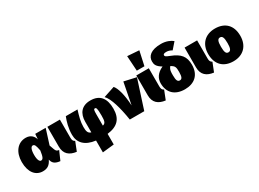

<svg xmlns="http://www.w3.org/2000/svg" viewBox="-40 -1790 3971 2947"><g transform="rotate(-30 1945.5 -316.5)"><path d="M245 -557C99 -557 8 -434 8 -264C8 -79 96 22 221 22C295 22 347 -5 386 -89L391 -72C408 -14 451 12 529 20L598 -138C568 -139 545 -153 533 -192L505 -270L589 -536H404L396 -442C380 -503 333 -557 245 -557ZM280 -401C315 -401 326 -368 344 -277C329 -170 314 -135 277 -135C257 -135 227 -161 227 -264C227 -365 254 -401 280 -401Z M841 -536H619V-186C619 -53 697 7 819 22L881 -135C850 -152 841 -172 841 -216Z M1637 -272C1637 -450 1562 -557 1391 -557C1236 -557 1161 -460 1161 -312V-125C1107 -140 1097 -183 1097 -257C1097 -350 1122 -435 1153 -536H946C915 -458 885 -356 885 -241C885 -100 974 -3 1161 20V230L1366 208V20C1551 -2 1637 -92 1637 -272ZM1366 -126V-324C1366 -401 1371 -417 1393 -417C1415 -417 1426 -400 1426 -270C1426 -174 1416 -137 1366 -126Z M1806 -558 1608 -492C1682 -419 1737 -216 1771 0H2027L2191 -508L1977 -556L1903 -174C1893 -373 1852 -507 1806 -558Z M2222 -863 2239 -596H2374L2429 -848ZM2417 -536H2195V-186C2195 -53 2273 7 2395 22L2457 -135C2426 -152 2417 -172 2417 -216Z M2799 -535C2722 -565 2718 -574 2718 -593C2718 -610 2735 -620 2775 -620C2812 -620 2844 -607 2871 -590L2967 -700C2927 -735 2853 -767 2764 -767C2581 -767 2511 -692 2511 -601C2511 -548 2524 -507 2613 -454C2503 -405 2459 -329 2459 -242C2459 -77 2562 22 2739 22C2905 22 3018 -71 3018 -253C3018 -400 2954 -475 2799 -535ZM2738 -136C2699 -136 2683 -166 2683 -255C2683 -310 2681 -355 2719 -400C2787 -364 2792 -338 2792 -254C2792 -165 2774 -136 2738 -136Z M3273 -536H3051V-186C3051 -53 3129 7 3251 22L3313 -135C3282 -152 3273 -172 3273 -216Z M3599 -557C3424 -557 3315 -446 3315 -269C3315 -79 3427 22 3599 22C3774 22 3883 -90 3883 -266C3883 -457 3771 -557 3599 -557ZM3599 -400C3640 -400 3657 -365 3657 -266C3657 -174 3640 -136 3599 -136C3558 -136 3541 -170 3541 -269C3541 -362 3557 -400 3599 -400Z"/></g></svg>

Font: Fira Sans Ultra
Style: Regular
Weight: 950
Designer: Carrois Corporate & Edenspiekermann AG
Foundry: Carrois Corporate GbR & Edenspiekermann AG
Version: Version 4.203;PS 004.203;hotconv 1.0.88;makeotf.lib2.5.64775